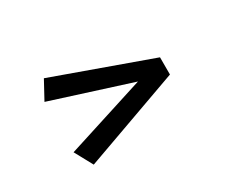

<svg xmlns="http://www.w3.org/2000/svg" viewBox="-94 -785 1237 1053"><g transform="rotate(-30 525.0 -258.5)"><path d="M246 15 184 -99 684 -258.5 184 -418 246 -532 855 -313V-204Z"/></g></svg>

Font: Trispace Expanded ExtraBold
Style: Regular
Weight: 800
Width: 7
Designer: Tyler Finck
Foundry: Etcetera Type Company
Version: Version 1.210; ttfautohint (v1.8.3)